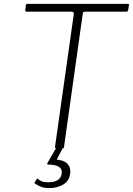

<svg xmlns="http://www.w3.org/2000/svg" viewBox="-20 -762 682 986"><path d="M113 -736Q114 -740 115 -741Q116 -742 120 -742H637Q641 -742 642 -740Q643 -738 642 -734L638 -710Q637 -706 635 -704Q633 -702 628 -702H417Q411 -702 408.5 -700Q406 -698 405 -692L309 -9Q308 -3 306.5 -1.5Q305 0 300 0H271Q265 0 263.5 -2.5Q262 -5 263 -11L359 -690Q360 -702 348 -702H117Q109 -702 110 -710ZM340 131Q335 168 304 186Q273 204 232 204Q210 204 193 198Q176 192 162 182Q160 182 158.5 180Q157 178 157 176L170 156Q171 154 172.5 155Q174 156 176 158Q184 165 195.5 169.5Q207 174 228 174Q260 174 277 162.5Q294 151 297 129Q300 106 283 95Q266 84 228 83Q224 83 223 81Q222 79 222 78L270 -5H304L272 56Q271 57 271.5 57.5Q272 58 273 58Q303 61 318 72Q333 83 338 98.5Q343 114 340 131Z"/></svg>

Font: Libre Franklin Thin
Style: Italic
Weight: 100
Italic angle: -8°
Designer: Pablo Impallari, Rodrigo Fuenzalida, Nhung Nguyen
Foundry: Impallari Type
Version: Version 3.000